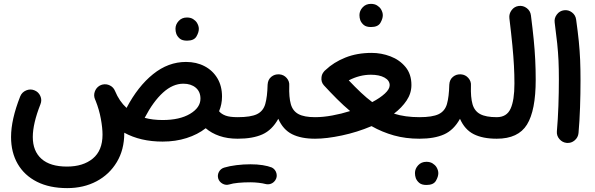

<svg xmlns="http://www.w3.org/2000/svg" viewBox="-20 -677 3047 983"><path d="M36.6 24.4Q36.6 -64.9 83.5 -183.6Q92.3 -205.1 113.8 -214.1Q135.3 -223.1 155.8 -214.8Q177.2 -206.5 186.5 -185.5Q195.8 -164.6 187 -143.1Q147.9 -43.9 147.9 24.4Q147.9 96.7 192.4 136.2Q236.8 175.8 322.8 175.8Q405.3 175.8 455.1 134.8Q504.9 93.8 504.9 12.2Q504.9 -22 496.3 -68.8Q487.8 -115.7 469.7 -161.1Q467.8 -165 466.3 -168.9Q458.5 -188 465.1 -207.3Q471.7 -226.6 488.3 -237.3Q492.7 -239.7 497.1 -241.7Q500 -243.2 503.4 -243.7Q503.4 -243.7 503.9 -243.7Q504.4 -244.1 504.9 -244.1Q524.4 -248.5 542.7 -239.5Q561 -230.5 568.8 -211.4Q590.8 -158.2 627.9 -124.5Q686 -234.9 763.7 -297.4Q841.3 -359.9 932.1 -359.9Q985.8 -359.9 1027.3 -338.1Q1068.8 -316.4 1092.8 -276.6Q1116.7 -236.8 1116.7 -182.6Q1116.7 -143.1 1101.6 -107.4Q1113.8 -92.8 1135.3 -85Q1156.7 -77.1 1196.8 -77.1H1197.3Q1220.2 -77.1 1236.3 -61Q1252.4 -44.9 1252.4 -22Q1252.4 0.5 1236.3 16.8Q1220.2 33.2 1197.3 33.2H1196.8Q1144.5 33.2 1103.5 19Q1062.5 4.9 1033.2 -20.5Q992.2 11.7 935.5 29.8Q878.9 47.9 812.5 47.9Q699.2 47.9 616.2 2.4Q616.2 3.4 616.2 4.9Q616.2 89.4 578.1 152.8Q540 216.3 474.1 251.2Q408.2 286.1 324.2 286.1Q233.9 286.1 169.4 253.7Q105 221.2 70.8 162.4Q36.6 103.5 36.6 24.4ZM918.9 -248.5Q864.7 -248.5 814.7 -203.1Q764.6 -157.7 720.7 -73.7Q761.7 -62.5 812.5 -62.5Q899.9 -62.5 953.1 -94.2Q1006.3 -126 1006.3 -171.9Q1006.3 -208 981.9 -228.3Q957.5 -248.5 918.9 -248.5ZM878.4 -529.8Q878.4 -551.8 894.8 -569.6Q911.1 -587.4 937 -587.4Q955.6 -587.4 968.3 -579.6Q981 -571.8 988.3 -560.5Q998 -544.4 998 -529.3Q998 -511.2 985.6 -490Q973.1 -468.8 937.5 -468.8Q913.1 -468.8 900.6 -479.2Q888.2 -489.7 882.8 -503.4Q878.4 -516.1 878.4 -529.8Z M1141.6 -22Q1141.6 -44.9 1158.2 -61Q1174.8 -77.1 1197.3 -77.1Q1263.7 -77.1 1295.7 -92.5Q1327.6 -107.9 1338.1 -144.5Q1348.6 -181.2 1350.1 -243.7Q1351.6 -269.5 1368.9 -283.7Q1386.2 -297.9 1409.7 -296.4Q1432.6 -294.9 1447.8 -277.6Q1462.9 -260.3 1460.9 -237.8Q1459 -178.7 1469 -143.6Q1479 -108.4 1508.3 -92.8Q1537.6 -77.1 1592.8 -77.1H1593.3Q1616.2 -77.1 1632.3 -61Q1648.4 -44.9 1648.4 -22Q1648.4 0.5 1632.3 16.8Q1616.2 33.2 1593.3 33.2H1592.8Q1521.5 33.2 1475.3 10Q1429.2 -13.2 1404.8 -68.8Q1373 -11.2 1323.5 11Q1273.9 33.2 1197.3 33.2Q1174.8 33.2 1158.2 16.8Q1141.6 0.5 1141.6 -22ZM1097.2 236.8Q1092.3 219.2 1100.8 203.1Q1109.4 187 1127.4 181.2Q1154.8 172.9 1190.7 168.5Q1226.6 164.1 1261.7 164.1Q1296.4 164.1 1324.5 168.5Q1352.5 172.9 1372.1 180.7Q1390.1 190.4 1395.3 210Q1400.4 229.5 1389.2 246.1Q1379.9 259.3 1366.7 263.9Q1353.5 268.6 1339.4 265.1Q1325.2 261.2 1304 258.8Q1282.7 256.3 1261.7 256.3Q1228.5 256.3 1200 259Q1171.4 261.7 1152.8 267.6Q1135.3 272.5 1118.9 263.2Q1102.5 253.9 1097.2 236.8Z M1537.6 -22Q1537.6 -44.9 1554 -61Q1570.3 -77.1 1593.3 -77.1Q1634.3 -77.1 1680.9 -85.7Q1727.5 -94.2 1772.5 -108.4Q1738.3 -137.2 1705.1 -170.4Q1671.9 -203.6 1638.2 -240.2Q1623 -257.3 1626 -281.2Q1627.4 -296.4 1636.7 -308.1Q1641.1 -314.5 1647 -318.8L1647.5 -319.3Q1688 -357.9 1747.8 -382.1Q1807.6 -406.2 1882.8 -406.2Q1932.6 -406.2 1979.2 -388.4Q2025.9 -370.6 2056.2 -334Q2086.4 -297.4 2086.4 -241.7Q2086.4 -199.2 2061.8 -162.4Q2037.1 -125.5 1997.1 -95.2Q2053.7 -77.1 2127 -77.1H2127.4Q2150.4 -77.1 2166.5 -61Q2182.6 -44.9 2182.6 -22Q2182.6 0.5 2166.5 16.8Q2150.4 33.2 2127.4 33.2H2127Q2057.1 33.2 1996.8 16.4Q1936.5 -0.5 1882.3 -31.2Q1808.6 0 1730.2 16.6Q1651.9 33.2 1593.3 33.2Q1570.8 33.2 1554.2 16.8Q1537.6 0.5 1537.6 -22ZM1878.4 -294.4Q1821.3 -294.4 1765.6 -265.6Q1798.3 -231 1827.9 -203.1Q1857.4 -175.3 1885.7 -154.3Q1925.8 -175.3 1950.4 -198Q1975.1 -220.7 1975.1 -240.7Q1975.1 -265.1 1948.5 -279.8Q1921.9 -294.4 1878.4 -294.4ZM1820.3 -599.6Q1820.3 -621.6 1836.7 -639.4Q1853 -657.2 1878.9 -657.2Q1897.5 -657.2 1910.2 -649.4Q1922.9 -641.6 1930.2 -630.4Q1939.9 -614.3 1939.9 -599.1Q1939.9 -581.1 1927.5 -559.8Q1915 -538.6 1879.4 -538.6Q1855 -538.6 1842.5 -549.1Q1830.1 -559.6 1824.7 -573.2Q1820.3 -585.9 1820.3 -599.6Z M2071.8 -22Q2071.8 -44.9 2088.4 -61Q2105 -77.1 2127.4 -77.1Q2193.8 -77.1 2225.8 -92.5Q2257.8 -107.9 2268.3 -144.5Q2278.8 -181.2 2280.3 -243.7Q2281.7 -269.5 2299.1 -283.7Q2316.4 -297.9 2339.8 -296.4Q2362.8 -294.9 2377.9 -277.6Q2393.1 -260.3 2391.1 -237.8Q2389.2 -178.7 2399.2 -143.6Q2409.2 -108.4 2438.5 -92.8Q2467.8 -77.1 2522.9 -77.1H2523.4Q2546.4 -77.1 2562.5 -61Q2578.6 -44.9 2578.6 -22Q2578.6 0.5 2562.5 16.8Q2546.4 33.2 2523.4 33.2H2522.9Q2451.7 33.2 2405.5 10Q2359.4 -13.2 2335 -68.8Q2303.2 -11.2 2253.7 11Q2204.1 33.2 2127.4 33.2Q2105 33.2 2088.4 16.8Q2071.8 0.5 2071.8 -22ZM2104.5 209Q2104.5 187 2120.8 169.2Q2137.2 151.4 2163.1 151.4Q2181.6 151.4 2194.3 159.2Q2207 167 2214.4 178.2Q2224.1 194.3 2224.1 209.5Q2224.1 227.5 2211.7 248.8Q2199.2 270 2163.6 270Q2139.2 270 2126.7 259.5Q2114.3 249 2108.9 235.4Q2104.5 222.7 2104.5 209Z M2468.3 -22Q2468.3 -44.9 2484.6 -61Q2501 -77.1 2523.4 -77.1Q2574.2 -77.1 2594 -120.4Q2613.8 -163.6 2613.8 -249Q2613.8 -294.9 2611.3 -340.8Q2608.9 -386.7 2603.3 -444.6Q2597.7 -502.4 2587.9 -584Q2585.4 -606.4 2599.4 -625Q2613.3 -643.6 2635.7 -646.5Q2658.2 -649.4 2676.8 -635.5Q2695.3 -621.6 2698.2 -598.6Q2707 -529.8 2712.4 -475.1Q2717.8 -420.4 2720.2 -371.1Q2722.7 -321.8 2722.7 -268.6Q2722.7 -111.3 2678 -39.1Q2633.3 33.2 2523.4 33.2Q2501 33.2 2484.6 16.8Q2468.3 0.5 2468.3 -22Z M2819.8 -562Q2816.9 -584.5 2831.1 -603Q2845.2 -621.6 2867.7 -624.5Q2890.1 -627.4 2908.4 -613.5Q2926.8 -599.6 2929.7 -576.7Q2938.5 -513.7 2943.4 -465.1Q2948.2 -416.5 2950.2 -369.9Q2952.1 -323.2 2952.1 -265.1Q2952.1 -197.3 2949.7 -127Q2947.3 -56.6 2941.9 3.9Q2939.9 26.4 2922.4 41.5Q2904.8 56.6 2881.8 54.7Q2859.4 52.7 2844.2 35.2Q2829.1 17.6 2831.1 -4.9Q2836.4 -65.4 2838.9 -135Q2841.3 -204.6 2841.3 -270.5Q2841.3 -324.7 2839.4 -366.9Q2837.4 -409.2 2832.8 -454.3Q2828.1 -499.5 2819.8 -562Z"/></svg>

Font: Mikhak-FD SemiBold
Style: Regular
Weight: 600
Designer: Amin Abedi
Version: Version 3.2